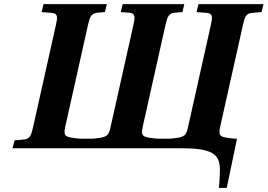

<svg xmlns="http://www.w3.org/2000/svg" viewBox="-20 -712 1285 922"><path d="M40 0H854C993 0 1036 26 1036 101C1036 125 1035 155 1031 190H1069L1118 -46H1108C1038 -53 1027 -55 1037 -102L1147 -594C1155 -630 1162 -648 1191 -650L1236 -654L1245 -692H933L924 -654L974 -650C1002 -647 1001 -630 993 -594L883 -102C873 -55 861 -52 796 -46H736C666 -53 655 -55 665 -102L775 -594C783 -630 790 -648 819 -651L856 -654L865 -692H569L560 -654L602 -651C630 -648 629 -630 621 -594L511 -102C501 -55 489 -52 424 -46H364C294 -53 283 -55 293 -102L403 -594C411 -630 418 -648 447 -651L484 -654L493 -692H189L180 -654L230 -650C258 -647 257 -630 249 -594L138 -98C130 -62 123 -44 94 -42L50 -38Z"/></svg>

Font: Heuristica
Style: Bold Italic
Weight: 700
Italic angle: -13°
Version: Version 1.0.1